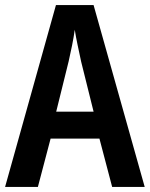

<svg xmlns="http://www.w3.org/2000/svg" viewBox="-20 -735 590 755"><path d="M421 0H549L348 -715H200L0 0H129L179 -190H371ZM299 -493 348 -296H201L250 -494C259 -533 269 -581 274 -618C279 -584 291 -531 299 -493Z"/></svg>

Font: Noto Sans Lao UI Cond SemBd
Style: Regular
Weight: 600
Width: 3
Designer: Monotype Design Team
Foundry: Monotype Imaging Inc.
Version: Version 2.000